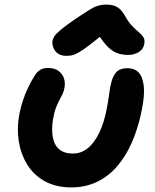

<svg xmlns="http://www.w3.org/2000/svg" viewBox="-20 -809 676 839"><path d="M292 10Q224 10 175 -17.5Q126 -45 98 -91.5Q70 -138 61.5 -195Q53 -252 65 -312Q74 -356 89.5 -395.5Q105 -435 130 -476Q139 -492 153 -502Q167 -512 190 -512Q229 -512 249 -486Q269 -460 261 -422Q259 -410 253 -397.5Q247 -385 239.5 -371Q232 -357 225 -339.5Q218 -322 214 -300Q207 -266 208 -236Q209 -206 218.5 -184Q228 -162 248 -150Q268 -138 299 -138Q334 -138 363 -161Q392 -184 413.5 -228.5Q435 -273 447 -336Q452 -362 454.5 -380Q457 -398 459 -412.5Q461 -427 465 -443Q472 -476 488 -493.5Q504 -511 538 -511Q567 -511 585 -493Q603 -475 608 -435Q613 -395 600 -330Q577 -217 533.5 -141.5Q490 -66 429 -28Q368 10 292 10ZM269 -565Q250 -565 236.5 -573Q223 -581 215.5 -595.5Q208 -610 209 -627Q210 -638 216.5 -649Q223 -660 245 -678.5Q267 -697 315 -730Q348 -752 369 -765Q390 -778 407 -783.5Q424 -789 444 -789Q476 -789 494 -777Q512 -765 526 -740Q542 -711 558.5 -694.5Q575 -678 588 -667Q601 -656 607.5 -645Q614 -634 610 -615Q606 -593 585.5 -581Q565 -569 540 -569Q511 -569 488 -578.5Q465 -588 443 -613Q421 -638 395 -682L456 -681Q405 -638 373.5 -614Q342 -590 323.5 -579.5Q305 -569 293 -567Q281 -565 269 -565Z"/></svg>

Font: Shantell Sans Light
Style: Bold Italic
Weight: 700
Italic angle: -11°
Version: Version 1.011;[c5ecc13dd]